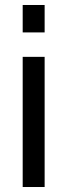

<svg xmlns="http://www.w3.org/2000/svg" viewBox="-20 -750 270 770"><path d="M71 0V-522H159V0ZM71 -620V-730H159V-620Z"/></svg>

Font: Raleway Medium Alt1
Style: Regular
Weight: 500
Designer: Matt McInerney, Pablo Impallari, Rodrigo Fuenzalida
Foundry: Matt McInerney, Pablo Impallari, Rodrigo Fuenzalida
Version: Version 3.000g; ttfautohint (v1.5) -l 8 -r 28 -G 28 -x 14 -D